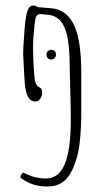

<svg xmlns="http://www.w3.org/2000/svg" viewBox="-20 -684 367 697"><path d="M275 -420V-263Q275 -226 271 -182.5Q267 -139 260 -116Q244 -58 219 -32.5Q194 -7 153 -7Q124 -7 103 -13.5Q82 -20 58 -36Q58 -36 54 -40V-41Q54 -45 57.5 -50.5Q61 -56 64 -57H65Q92 -44 110 -40Q128 -36 147 -36Q193 -36 215 -88Q237 -140 237 -248Q237 -289 236 -319L233 -441Q233 -539 215 -582.5Q197 -626 156 -630L125 -633Q112 -631 109 -618Q106 -605 102 -559Q100 -541 100 -504Q100 -474 104 -416Q106 -389 110.5 -380Q115 -371 123 -367Q128 -365 130.5 -360.5Q133 -356 133 -344Q133 -335 125 -324Q117 -313 102 -316Q87 -320 80 -336Q73 -352 70.5 -376.5Q68 -401 65 -468L64 -489Q64 -513 68 -559Q71 -615 78 -639.5Q85 -664 101 -664Q108 -664 118 -658L167 -654Q222 -649 248.5 -593.5Q275 -538 275 -420ZM149 -486Q149 -494 154 -498.5Q159 -503 166 -503Q174 -503 178.5 -498.5Q183 -494 183 -486Q183 -478 178.5 -473Q174 -468 166 -468Q158 -468 153.5 -473Q149 -478 149 -486Z"/></svg>

Font: Amatic SC
Style: Regular
Weight: 400
Designer: Multiple Designers
Foundry: Vernon Adams
Version: Version 2.505